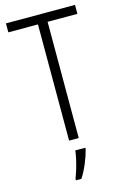

<svg xmlns="http://www.w3.org/2000/svg" viewBox="-139 -776 687 1058"><g transform="rotate(-15 205.0 -246.5)"><path d="M232 0H177V-663H8V-714H402V-663H232ZM253 70Q244 105 226.5 147Q209 189 188 221H157V211Q164 194 172.5 166.5Q181 139 187.5 110Q194 81 196 61H253Z"/></g></svg>

Font: Noto Sans Gujarati UI Condensed Light
Style: Regular
Weight: 300
Width: 3
Designer: Jelle Bosma - Monotype Design Team, Universal Thirst
Foundry: Monotype Imaging Inc.
Version: Version 2.106; ttfautohint (v1.8.4.7-5d5b)